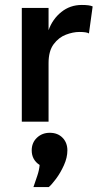

<svg xmlns="http://www.w3.org/2000/svg" viewBox="-20 -491 399 775"><path d="M68 0V-459H176V-369Q192 -414 227.5 -442.5Q263 -471 310 -471Q342 -471 354 -465L339 -356Q330 -362 300 -362Q275 -362 246 -351Q217 -340 196.5 -312.5Q176 -285 176 -236V0ZM115 264Q123 240 130.5 218.5Q138 197 140 175Q108 154 108 116Q108 85 129 65Q150 45 181 45Q213 45 232.5 65Q252 85 252 116Q252 145 238 176Q224 207 206 231Q188 255 177 264Z"/></svg>

Font: Alata
Style: Regular
Weight: 400
Designer: Spyros Zevelakis, Eben Sorkin
Foundry: Spyros Zevelakis
Version: Version 1.005; ttfautohint (v1.8.4.7-5d5b)